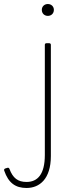

<svg xmlns="http://www.w3.org/2000/svg" viewBox="-135 -707 361 955"><path d="M103 -628C120 -628 133 -640 133 -658C133 -675 120 -687 103 -687C86 -687 73 -675 73 -658C73 -640 86 -628 103 -628ZM-3 228C61 228 118 184 118 69V-484C118 -489 115 -492 110 -492H96C91 -492 88 -489 88 -484V64C88 160 52 198 -3 198C-46 198 -71 179 -88 133C-90 128 -94 126 -99 128L-109 131C-114 133 -116 137 -114 142C-93 203 -58 228 -3 228Z"/></svg>

Font: LINE Seed Sans TH Thin
Style: Regular
Weight: 250
Designer: Dalton Maag Ltd | Thai characters by Cadson Demak Co.,Ltd.
Foundry: Dalton Maag Ltd
Version: Version 1.003